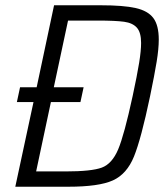

<svg xmlns="http://www.w3.org/2000/svg" viewBox="-20 -708 636 728"><path d="M582 -558Q582 -523 574 -474Q566 -425 549 -343Q515 -181 488 -114.5Q461 -48 408 -24Q355 0 239 0H38L107 -321H44L56 -377H119L185 -688H362Q448 -688 494.5 -677.5Q541 -667 561.5 -639.5Q582 -612 582 -558ZM515 -545Q515 -585 499 -603Q483 -621 450.5 -625.5Q418 -630 349 -630H238L184 -377H297L285 -321H173L117 -58H228Q327 -58 366 -72.5Q405 -87 428 -141.5Q451 -196 483 -344Q500 -423 507.5 -469.5Q515 -516 515 -545Z"/></svg>

Font: Saira Semi Condensed Light
Style: Italic
Weight: 300
Width: 4
Italic angle: -12°
Designer: Hector Gatti with collaboration of the Omnibus-Type team
Foundry: Omnibus-Type
Version: Version 1.001; ttfautohint (v1.8)